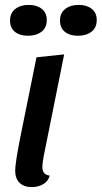

<svg xmlns="http://www.w3.org/2000/svg" viewBox="-20 -744 415 784"><path d="M153 -62Q153 -30 183 -27Q177 -4 156.5 8Q136 20 110 20Q78 20 60 2.5Q42 -15 42 -47Q42 -76 61 -174L129 -510L242 -522L158 -104Q153 -77 153 -62ZM171 -662Q171 -631 149.5 -614.5Q128 -598 94 -598Q61 -598 41 -614Q21 -630 21 -660Q21 -691 42.5 -707.5Q64 -724 97 -724Q130 -724 150.5 -708Q171 -692 171 -662ZM375 -662Q375 -631 353.5 -614.5Q332 -598 298 -598Q265 -598 245 -614Q225 -630 225 -660Q225 -691 246.5 -707.5Q268 -724 301 -724Q334 -724 354.5 -708Q375 -692 375 -662Z"/></svg>

Font: Sansita
Style: Italic
Weight: 400
Italic angle: -11°
Designer: Pablo Cosgaya
Foundry: Omnibus-Type
Version: Version 1.006